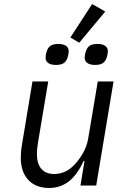

<svg xmlns="http://www.w3.org/2000/svg" viewBox="-20 -920 640 952"><path d="M378.9 0H457L543 -516H464.8L416.9 -230.8C407 -171.9 369 -126.1 358 -112.9C328.8 -78.8 294 -57.2 248.9 -57.2C191.1 -57.2 163 -95.2 163 -155.9C163 -166.9 164.1 -187.1 168 -210.9L219.1 -516H141L89.1 -203.8C84.9 -181.1 83.1 -157 83.1 -137.1C83.1 -43 137.1 12.1 223 12.1C306.1 12.1 356.9 -40.1 394.9 -122.2H399.1ZM206 -633.9C206 -615.1 218.8 -598 257.8 -598C297.9 -598 310 -615.1 316.8 -641C318.9 -648.1 320.7 -659.1 320.7 -665.8C320.7 -685 307.9 -702.1 268.8 -702.1C228.7 -702.1 217 -685 209.9 -659.1C207.7 -652 206 -641 206 -633.9ZM328.8 -734 372.9 -708.1 501.8 -862.9 436.8 -899.9ZM399.9 -633.9C399.9 -615.1 413 -598 451.7 -598C491.8 -598 503.9 -615.1 511 -641C512.8 -648.1 514.9 -659.1 514.9 -665.8C514.9 -685 501.8 -702.1 462.7 -702.1C422.9 -702.1 410.9 -685 403.8 -659.1C402 -652 399.9 -641 399.9 -633.9Z"/></svg>

Font: Margiela Mono Italic Italic
Style: Regular
Weight: 400
Designer: Mike Abbink, Paul van der Laan, Pieter van Rosmalen
Foundry: Bold Monday
Version: Version 2.003 2021